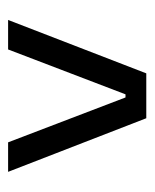

<svg xmlns="http://www.w3.org/2000/svg" viewBox="25 -704 372 462"><g transform="rotate(90 211.0 -473.0)"><path d="M28 -306.5 156.5 -639H264.5L393.5 -306.5H322.5L214.5 -589H207L99 -306.5Z"/></g></svg>

Font: Anek Devanagari
Style: Regular
Weight: 400
Designer: Kailash Malviya (Devanagari) & Yesha Goshar (Latin)
Foundry: Ek Type
Version: Version 1.003